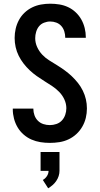

<svg xmlns="http://www.w3.org/2000/svg" viewBox="-20 -763 540 1036"><path d="M249 8Q223 8 198 4Q173 0 150 -10Q127 -20 107.5 -37Q88 -54 75 -76Q62 -98 55.5 -123Q49 -148 49 -173Q49 -174 49 -175Q49 -176 49 -177H160Q160 -177 160 -176.5Q160 -176 160 -175Q160 -158 166 -141Q172 -124 184.5 -111.5Q197 -99 214 -93.5Q231 -88 249 -88Q267 -88 284.5 -94Q302 -100 314 -113Q326 -126 332 -143.5Q338 -161 338 -179Q338 -203 327.5 -226Q317 -249 299.5 -267Q282 -285 261.5 -298.5Q241 -312 220 -325Q199 -338 178.5 -352.5Q158 -367 140 -384Q122 -401 107 -420.5Q92 -440 81 -462Q70 -484 64.5 -508.5Q59 -533 59 -558Q59 -583 64.5 -607.5Q70 -632 82 -654.5Q94 -677 112.5 -694.5Q131 -712 153.5 -723Q176 -734 201 -738.5Q226 -743 251 -743Q276 -743 300.5 -739Q325 -735 347.5 -724.5Q370 -714 388.5 -696.5Q407 -679 419 -657.5Q431 -636 437 -611.5Q443 -587 443 -563Q443 -562 443 -561Q443 -560 443 -559H332Q332 -559 332 -559.5Q332 -560 332 -561Q332 -577 327 -593.5Q322 -610 311 -622.5Q300 -635 284 -641Q268 -647 251 -647Q234 -647 217.5 -640.5Q201 -634 190.5 -621Q180 -608 175 -591Q170 -574 170 -557Q170 -532 180.5 -509Q191 -486 208 -468Q225 -450 246 -437Q267 -424 288 -411Q309 -398 329 -383.5Q349 -369 367 -352Q385 -335 400.5 -315.5Q416 -296 427 -273.5Q438 -251 443.5 -227Q449 -203 449 -178Q449 -152 443 -127Q437 -102 424 -79.5Q411 -57 392 -39.5Q373 -22 349.5 -11Q326 0 300.5 4Q275 8 249 8ZM240 253 211 208Q224 201 233 187.5Q242 174 242 159H199V57H301V159Q301 173 296.5 187Q292 201 283.5 213.5Q275 226 264 235.5Q253 245 240 253Z"/></svg>

Font: Iosevka SS04
Style: Bold
Weight: 700
Monospace: yes
Designer: Belleve Invis
Foundry: Belleve Invis
Version: Version 19.0.0; ttfautohint (v1.8.4)